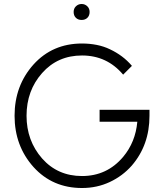

<svg xmlns="http://www.w3.org/2000/svg" viewBox="-20 -930 811 962"><path d="M429 -870Q429 -887 418 -898Q406 -910 389 -910Q372 -910 360 -898Q349 -887 349 -870Q349 -852 360 -841Q371 -830 389 -830Q407 -830 418 -841Q429 -852 429 -870ZM391 -712Q243 -712 148 -607Q53 -501 53 -350Q53 -199 148 -93Q243 12 391 12Q466 12 530 -18Q594 -48 640 -100Q729 -203 729 -350V-380H479V-320H668Q659 -218 597 -144Q516 -48 391 -48Q269 -48 191 -136Q113 -225 113 -350Q113 -476 191 -564Q269 -652 391 -652Q516 -652 597 -556L641 -600Q618 -627 590.5 -647.5Q563 -668 531 -683Q500 -698 464.5 -705Q429 -712 391 -712Z"/></svg>

Font: Unageo Variable
Style: Regular
Weight: 300
Designer: Richard Sepsi
Foundry: Richard Sepsi
Version: Version 2.200